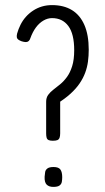

<svg xmlns="http://www.w3.org/2000/svg" viewBox="-20 -722 413 753"><path d="M187 -170Q177 -170 171 -172.5Q165 -175 163 -181.5Q161 -188 161 -199V-323Q161 -339 169 -350Q177 -361 189.5 -370.5Q202 -380 216 -391.5Q230 -403 242.5 -420Q255 -437 263 -462.5Q271 -488 271 -525Q271 -589 248 -620Q225 -651 184 -651Q167 -651 150.5 -641.5Q134 -632 121 -614.5Q108 -597 99 -572Q97 -565 92.5 -561Q88 -557 81.5 -557Q75 -557 65 -560Q57 -563 52 -566.5Q47 -570 46 -575.5Q45 -581 47 -590Q52 -608 60.5 -625Q69 -642 81.5 -656Q94 -670 110 -680.5Q126 -691 144.5 -696.5Q163 -702 184 -702Q230 -702 262 -682.5Q294 -663 311 -624Q328 -585 328 -527Q328 -503 325 -480.5Q322 -458 314 -436.5Q306 -415 292 -394.5Q278 -374 256 -354Q234 -334 203 -315L216 -325V-199Q216 -188 213.5 -181.5Q211 -175 205 -172.5Q199 -170 187 -170ZM189 11Q172 11 163 2Q154 -7 155 -29Q156 -38 157 -46.5Q158 -55 165.5 -61Q173 -67 190 -67Q210 -67 217 -57Q224 -47 224 -27Q224 -18 222.5 -9Q221 0 213.5 5.5Q206 11 189 11Z"/></svg>

Font: Fredoka Condensed Light
Style: Regular
Weight: 300
Width: 3
Designer: Ben Nathan
Foundry: Milena B. Brandão, Ben Nathan
Version: Version 2.001